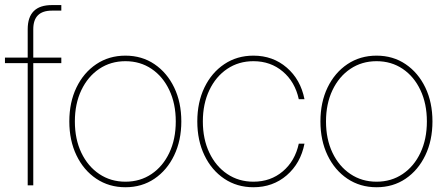

<svg xmlns="http://www.w3.org/2000/svg" viewBox="-20 -748 1798 775"><path d="M227.5 -515.6V-493.2H114.3V0H91.8V-493.2H0V-515.6H91.8V-629.9Q91.8 -727.5 189.5 -727.5H227.5V-705.1H189.5Q114.3 -705.1 114.3 -629.9V-515.6Z M486.3 7.8Q419.9 7.8 368.7 -26.6Q317.4 -61 288.6 -121.1Q259.8 -181.2 259.8 -257.8Q259.8 -335 288.6 -394.8Q317.4 -454.6 368.7 -489Q419.9 -523.4 486.3 -523.4Q552.7 -523.4 603.5 -489Q654.3 -454.6 683.1 -394.8Q711.9 -335 711.9 -257.8Q711.9 -181.2 683.1 -121.1Q654.3 -61 603.5 -26.6Q552.7 7.8 486.3 7.8ZM486.3 -14.6Q545.9 -14.6 591.8 -45.7Q637.7 -76.7 663.6 -131.6Q689.5 -186.5 689.5 -257.8Q689.5 -329.1 663.6 -384Q637.7 -439 591.8 -470Q545.9 -501 486.3 -501Q426.8 -501 380.6 -470Q334.5 -439 308.3 -384Q282.2 -329.1 282.2 -257.8Q282.2 -186.5 308.3 -131.6Q334.5 -76.7 380.6 -45.7Q426.8 -14.6 486.3 -14.6Z M1002.9 7.8Q936.5 7.8 885.3 -26.6Q834 -61 805.2 -121.1Q776.4 -181.2 776.4 -257.8Q776.4 -335 805.2 -394.8Q834 -454.6 885.3 -489Q936.5 -523.4 1002.9 -523.4Q1081.5 -523.4 1137.5 -475.1Q1193.4 -426.8 1209 -347.7H1186Q1170.9 -417.5 1121.6 -459.2Q1072.3 -501 1002.9 -501Q943.4 -501 897.2 -470Q851.1 -439 825 -384Q798.8 -329.1 798.8 -257.8Q798.8 -186.5 825 -131.6Q851.1 -76.7 897.2 -45.7Q943.4 -14.6 1002.9 -14.6Q1072.3 -14.6 1121.6 -56.4Q1170.9 -98.1 1186 -168H1209Q1193.4 -88.9 1137.5 -40.5Q1081.5 7.8 1002.9 7.8Z M1500 7.8Q1433.6 7.8 1382.3 -26.6Q1331.1 -61 1302.2 -121.1Q1273.4 -181.2 1273.4 -257.8Q1273.4 -335 1302.2 -394.8Q1331.1 -454.6 1382.3 -489Q1433.6 -523.4 1500 -523.4Q1566.4 -523.4 1617.2 -489Q1668 -454.6 1696.8 -394.8Q1725.6 -335 1725.6 -257.8Q1725.6 -181.2 1696.8 -121.1Q1668 -61 1617.2 -26.6Q1566.4 7.8 1500 7.8ZM1500 -14.6Q1559.6 -14.6 1605.5 -45.7Q1651.4 -76.7 1677.2 -131.6Q1703.1 -186.5 1703.1 -257.8Q1703.1 -329.1 1677.2 -384Q1651.4 -439 1605.5 -470Q1559.6 -501 1500 -501Q1440.4 -501 1394.3 -470Q1348.1 -439 1322 -384Q1295.9 -329.1 1295.9 -257.8Q1295.9 -186.5 1322 -131.6Q1348.1 -76.7 1394.3 -45.7Q1440.4 -14.6 1500 -14.6Z"/></svg>

Font: Inter Display Thin
Style: Regular
Weight: 100
Designer: Rasmus Andersson
Foundry: rsms
Version: Version 4.000;git-a52131595